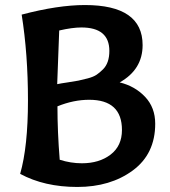

<svg xmlns="http://www.w3.org/2000/svg" viewBox="-20 -736 676 762"><path d="M66 -678Q210 -716 317 -716Q546 -716 546 -557Q546 -460 455 -409Q516 -394 556 -351.5Q596 -309 596 -245Q596 -125 507 -59.5Q418 6 287 6Q156 6 60 -46Q91 -154 91 -337.5Q91 -521 66 -678ZM217 -102Q261 -88 305 -88Q374 -88 419 -122.5Q464 -157 464 -220Q464 -340 334 -340Q272 -340 208 -314Q208 -213 217 -102ZM207 -402Q221 -405 248.5 -409Q276 -413 291 -416Q306 -419 328.5 -425Q351 -431 363.5 -439.5Q376 -448 389 -461Q414 -486 414 -534Q414 -627 303 -627Q267 -627 215 -615Q207 -410 207 -402Z"/></svg>

Font: Salsa
Style: Regular
Weight: 400
Designer: John Vargas Beltrn
Foundry: John Vargas Beltran
Version: Version 1.002